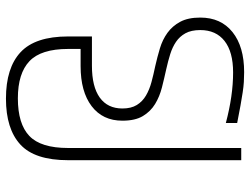

<svg xmlns="http://www.w3.org/2000/svg" viewBox="-120 -730 860 661"><g transform="rotate(-90 310.5 -400.0)"><path d="M89 -596Q89 -711 143 -760.5Q197 -810 301 -810Q407 -810 461 -759.5Q515 -709 515 -596V-514H414Q342 -514 304.5 -487Q267 -460 267 -409Q267 -379 279 -359.5Q291 -340 311.5 -328Q332 -316 358 -309Q384 -302 413 -296Q444 -289 474 -280Q504 -271 527.5 -254Q551 -237 565.5 -210Q580 -183 580 -141Q580 -70 530 -30Q480 10 392 10Q375 10 358.5 9Q342 8 322.5 5Q303 2 277.5 -2.5Q252 -7 217 -14V-53Q311 -28 391 -28Q462 -28 499.5 -57.5Q537 -87 537 -141Q537 -172 526 -192Q515 -212 496.5 -224.5Q478 -237 454 -244.5Q430 -252 403 -258Q371 -265 339.5 -273Q308 -281 282.5 -296.5Q257 -312 241 -338.5Q225 -365 225 -409Q225 -477 275 -515Q325 -553 413 -553H472V-596Q472 -689 430 -729Q388 -769 302 -769Q214 -769 172.5 -729.5Q131 -690 131 -596V0H89Z"/></g></svg>

Font: Encode Sans Wide
Style: Thin
Weight: 100
Designer: Pablo Impallari, Andres Torresi
Foundry: Pablo Impallari, Andres Torresi
Version: Version 1.000; ttfautohint (v1.00) -l 8 -r 50 -G 200 -x 14 -